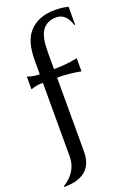

<svg xmlns="http://www.w3.org/2000/svg" viewBox="-178 -811 746 1084"><g transform="rotate(-20 195.5 -268.5)"><path d="M9.8 210Q9.8 210 9.8 205.1Q97.7 149.9 97.7 59.6V-383.8H92.8Q60.1 -383.8 24.4 -371.1V-447.8Q60.1 -435.1 92.8 -435.1H97.7V-519.5Q97.7 -632.3 145 -685.5Q199.7 -747.1 301.8 -747.1Q342.8 -747.1 380.9 -737.8Q380.9 -737.8 380.9 -629.9H376Q353.5 -705.6 293 -705.6Q236.8 -705.6 208 -663.1Q183.1 -626 183.1 -534.7V-435.1H188Q254.4 -435.1 324.7 -448.7V-370.1Q253.9 -383.8 188 -383.8H183.1V59.6Q183.1 210 9.8 210Z"/></g></svg>

Font: Classica
Style: Book
Weight: 400
Designer: Wojciech Kalinowski "wmk69" (wmk69@o2.pl)
Foundry: Wojciech Kalinowski "wmk69" (wmk69@o2.pl)
Version: Version 2.1.1; 2021-05-14